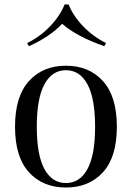

<svg xmlns="http://www.w3.org/2000/svg" viewBox="-20 -822 588 856"><path d="M439 -460.5Q501 -392 501 -257Q501 -122 439 -54Q377 14 274 14Q171 14 109 -54Q47 -122 47 -257Q47 -392 109 -460.5Q171 -529 274 -529Q377 -529 439 -460.5ZM178 -446Q144 -383 144 -257Q144 -131 178 -68.5Q212 -6 274 -6Q336 -6 370 -68.5Q404 -131 404 -257Q404 -383 370 -446Q336 -509 274 -509Q212 -509 178 -446ZM453 -630 445 -616Q322 -659 257 -716Q204 -659 109 -616L101 -630Q157 -657 202 -703.5Q247 -750 268 -802H286Q306 -751 351 -704.5Q396 -658 453 -630Z"/></svg>

Font: Playfair Display
Style: Regular
Weight: 400
Designer: Claus Eggers S?rensen
Foundry: Claus Eggers S?rensen
Version: Version 1.003